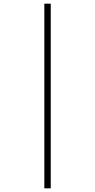

<svg xmlns="http://www.w3.org/2000/svg" viewBox="-20 -782 521 1048"><path d="M222 -762H257V246H222Z"/></svg>

Font: Noto Sans Hebrew SemiCondensed ExtraLight
Style: Regular
Weight: 200
Width: 4
Designer: Monotype Design Team
Foundry: Monotype Imaging Inc.
Version: Version 2.004; ttfautohint (v1.8.4.7-5d5b)